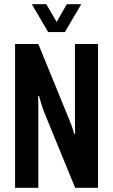

<svg xmlns="http://www.w3.org/2000/svg" viewBox="-20 -897 540 917"><path d="M52 0V-687H163L311 -325Q314 -318 318.5 -306.5Q323 -295 327 -282.5Q331 -270 334 -258H339Q338 -278 338 -296.5Q338 -315 338 -325V-687H448V0H339L189 -366Q185 -377 178.5 -397Q172 -417 166 -439H162Q163 -424 163 -403.5Q163 -383 163 -366V0ZM132 -877H201L273 -754H229L299 -877H368L290 -744H210Z"/></svg>

Font: Archivo ExtraCondensed SemiBold
Style: Regular
Weight: 600
Width: 2
Designer: Hector Gatti
Foundry: Omnibus-Type
Version: Version 2.001